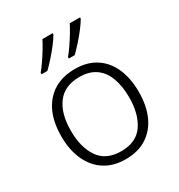

<svg xmlns="http://www.w3.org/2000/svg" viewBox="-182 -889 954 1022"><g transform="rotate(-30 295.0 -378.0)"><path d="M533 -267Q533 -183 505.5 -121Q478 -59 424.5 -24.5Q371 10 294 10Q220 10 167 -24Q114 -58 85.5 -120.5Q57 -183 57 -267Q57 -396 121 -469Q185 -542 298 -542Q374 -542 426.5 -507.5Q479 -473 506 -411Q533 -349 533 -267ZM116 -267Q116 -164 159.5 -101.5Q203 -39 295 -39Q388 -39 431 -102Q474 -165 474 -267Q474 -333 456 -384Q438 -435 399 -464Q360 -493 297 -493Q207 -493 161.5 -433Q116 -373 116 -267ZM460 -758Q448 -737 426.5 -709Q405 -681 380.5 -653.5Q356 -626 335 -606H299V-615Q315 -634 333.5 -661Q352 -688 369 -716Q386 -744 397 -766H460ZM292 -758Q280 -737 258.5 -709Q237 -681 212.5 -653.5Q188 -626 167 -606H131V-615Q147 -634 165.5 -661Q184 -688 201 -716Q218 -744 229 -766H292Z"/></g></svg>

Font: Noto Traditional Nushu Light
Style: Regular
Weight: 300
Designer: LIU Zhao
Foundry: LiuZhao Studio
Version: Version 2.003; ttfautohint (v1.8.4.7-5d5b)